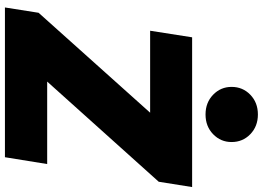

<svg xmlns="http://www.w3.org/2000/svg" viewBox="-160 -880 1040 759"><g transform="rotate(90 359.5 -500.0)"><path d="M323 -896Q323 -940 354 -970Q385 -1000 432 -1000Q479 -1000 510 -970Q541 -940 541 -896Q541 -853 510 -823Q479 -793 432 -793Q385 -793 354 -823Q323 -853 323 -896ZM601 0H9L30 -133L425 -574H101L127 -740H719L698 -608L302 -167H628Z"/></g></svg>

Font: Be Vietnam Black
Style: Italic
Weight: 900
Italic angle: -9°
Designer: Lam Bao; Tony Le; Vietanh Nguyen
Foundry: Yellow Type Foundry
Version: Version 5.000